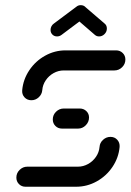

<svg xmlns="http://www.w3.org/2000/svg" viewBox="-20 -710 497 730"><path d="M400 -189.6Q415.9 -189.6 425.9 -178.5Q435.9 -167.4 434.8 -151.5Q431.1 -110.4 407.8 -75.6Q384.4 -40.7 347.8 -20.4Q311.1 0 269.6 0H77Q62.2 0 52.2 -10Q42.2 -20 42.2 -34.8Q42.2 -51.9 54.6 -64.1Q67 -76.3 83.7 -76.3H276.3Q296.7 -76.3 315 -86.5Q333.3 -96.7 345 -113.9Q356.7 -131.1 358.5 -151.5Q359.6 -167.4 371.9 -178.5Q384.1 -189.6 400 -189.6ZM318.5 -263.3Q318.5 -246.3 306.1 -233.7Q293.7 -221.1 277 -221.1H215.6Q200.7 -221.1 190.7 -231.1Q180.7 -241.1 180.7 -255.9Q180.7 -273 193.1 -285.2Q205.6 -297.4 222.2 -297.4H283.3Q298.1 -297.4 308.3 -287.6Q318.5 -277.8 318.5 -263.3ZM99.3 -328.9Q83.3 -328.9 73.1 -340Q63 -351.1 64.4 -367Q68.1 -408.1 91.5 -443Q114.8 -477.8 151.3 -498.1Q187.8 -518.5 229.3 -518.5H421.5Q436.3 -518.5 446.5 -508.5Q456.7 -498.5 456.7 -483.7Q456.7 -466.7 444.3 -454.4Q431.9 -442.2 415.2 -442.2H222.6Q201.9 -442.2 183.7 -432Q165.6 -421.9 153.9 -404.6Q142.2 -387.4 140.7 -367Q139.3 -351.1 127.2 -340Q115.2 -328.9 99.3 -328.9ZM287 -690.4Q297.8 -690.4 305 -683.1Q312.2 -675.9 312.2 -665.2Q312.2 -658.1 308.7 -651.9Q305.2 -645.6 299.6 -641.5L214.1 -577.4Q206.3 -571.5 197 -571.5Q186.3 -571.5 179.3 -578.5Q172.2 -585.6 172.2 -596.3Q172.2 -603.7 175.6 -610Q178.9 -616.3 184.8 -620.4L270.4 -684.4Q277.4 -690.4 287 -690.4ZM303.3 -684.4 377.8 -620.4Q386.3 -613.7 386.3 -601.5Q386.3 -589.3 377.4 -580.4Q368.5 -571.5 356.7 -571.5Q347.4 -571.5 340.7 -577.4L267 -641.1Z"/></svg>

Font: 26F Galaxy Sans
Style: Bold Italic
Weight: 700
Italic angle: -5°
Designer: C₂₉H₂₅N₃O₅
Version: Version 1.200